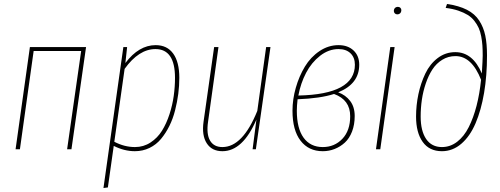

<svg xmlns="http://www.w3.org/2000/svg" viewBox="-20 -758 2538 975"><path d="M320.8 0 392.1 -499H150.9L81.1 0H59.1L131.8 -519H417L342.8 0Z M505.4 196.8 606.4 -519H625.5L616.7 -438Q685.1 -528.8 770.5 -528.8Q828.6 -528.8 859.6 -485.8Q890.6 -442.9 890.6 -362.8Q890.6 -322.8 885.3 -281.5Q879.9 -240.2 869.1 -197.8Q858.4 -155.3 840.1 -118.4Q821.8 -81.5 797.6 -52.5Q773.4 -23.4 739.3 -6.8Q705.1 9.8 664.6 9.8Q611.3 9.8 557.6 -17.1L527.8 193.8ZM665.5 -11.2Q709 -11.2 744.4 -34.4Q779.8 -57.6 802.5 -94Q825.2 -130.4 840.6 -177.7Q856 -225.1 862.3 -271.5Q868.7 -317.9 868.7 -362.8Q868.7 -508.8 769.5 -508.8Q685.1 -508.8 612.8 -408.2L560.5 -38.1Q611.8 -11.2 665.5 -11.2Z M1109.4 9.8Q1055.7 9.8 1029.8 -30.5Q1003.9 -70.8 1013.7 -140.1L1067.4 -519H1089.4L1036.6 -140.1Q1027.3 -77.1 1046.6 -44.2Q1065.9 -11.2 1109.4 -11.2Q1212.4 -11.2 1286.6 -194.8L1331.5 -519H1353.5L1279.3 0H1262.7L1282.2 -150.9Q1212.9 9.8 1109.4 9.8Z M1699.2 -528.8Q1746.6 -528.8 1775.4 -501.7Q1804.2 -474.6 1804.2 -429.2Q1804.2 -332 1697.3 -289.1Q1735.4 -275.4 1758.3 -245.1Q1781.2 -214.8 1781.2 -168.9Q1781.2 -125 1767.8 -90.1Q1754.4 -55.2 1731.2 -33.9Q1708 -12.7 1679.4 -1.5Q1650.9 9.8 1619.1 9.8Q1547.4 9.8 1506.3 -43.5Q1465.3 -96.7 1465.3 -195.8Q1465.3 -253.9 1482.2 -312.7Q1499 -371.6 1528.3 -419.9Q1557.6 -468.3 1602.5 -498.5Q1647.5 -528.8 1699.2 -528.8ZM1699.2 -508.8Q1649.4 -508.8 1605.7 -474.9Q1562 -440.9 1534.4 -388.2Q1506.8 -335.4 1495.1 -272.9Q1782.2 -278.8 1782.2 -429.2Q1782.2 -465.8 1760 -487.3Q1737.8 -508.8 1699.2 -508.8ZM1676.3 -280.8Q1606.4 -258.3 1491.2 -253.9Q1487.3 -219.7 1487.3 -195.8Q1487.3 -106 1521.7 -58.6Q1556.2 -11.2 1619.1 -11.2Q1678.7 -11.2 1718.5 -53Q1758.3 -94.7 1758.3 -168Q1758.3 -251 1676.3 -280.8Z M1997.1 -685.1Q1989.7 -685.1 1984.9 -690.2Q1980 -695.3 1980 -702.1Q1980 -711.4 1985.6 -717.3Q1991.2 -723.1 2001 -723.1Q2008.3 -723.1 2013.2 -718.3Q2018.1 -713.4 2018.1 -706.1Q2018.1 -697.3 2012.5 -691.2Q2006.8 -685.1 1997.1 -685.1ZM1983.9 -519 1911.1 0H1889.2L1961.9 -519Z M2224.1 9.8Q2160.2 9.8 2126.5 -37.4Q2092.8 -84.5 2092.8 -166Q2092.8 -223.6 2104.7 -279.8Q2116.7 -335.9 2139.9 -384.5Q2163.1 -433.1 2202.6 -463.1Q2242.2 -493.2 2292 -493.2Q2380.9 -493.2 2426.8 -384.8Q2431.2 -457 2431.2 -475.1Q2431.2 -504.9 2429.7 -526.9Q2428.2 -548.8 2423.6 -573.5Q2418.9 -598.1 2410.9 -616Q2402.8 -633.8 2388.9 -651.9Q2375 -669.9 2355.2 -682.1Q2335.4 -694.3 2307.4 -703.9Q2279.3 -713.4 2243.2 -717.8L2250 -737.8Q2310.5 -729 2350.8 -708.5Q2391.1 -688 2413.3 -653.8Q2435.5 -619.6 2444.3 -577.6Q2453.1 -535.6 2453.1 -476.1Q2453.1 -374 2438.2 -286.1Q2423.3 -198.2 2395 -132.1Q2366.7 -65.9 2322.8 -28.1Q2278.8 9.8 2224.1 9.8ZM2224.1 -11.2Q2266.6 -11.2 2301.5 -38.1Q2336.4 -64.9 2360.4 -112.5Q2384.3 -160.2 2399.9 -220.5Q2415.5 -280.8 2422.9 -353Q2375.5 -473.1 2293 -473.1Q2256.3 -473.1 2226.1 -454.6Q2195.8 -436 2175.8 -405.3Q2155.8 -374.5 2142.1 -334Q2128.4 -293.5 2122.3 -251.5Q2116.2 -209.5 2116.2 -166Q2116.2 -93.3 2144 -52.2Q2171.9 -11.2 2224.1 -11.2Z"/></svg>

Font: Fira Sans Compressed Thin
Style: Italic
Weight: 100
Width: 3
Italic angle: -8°
Designer: Carrois Corporate & Edenspiekermann AG
Foundry: Carrois Corporate GbR & Edenspiekermann AG
Version: Version 4.203;PS 004.203;hotconv 1.0.88;makeotf.lib2.5.64775